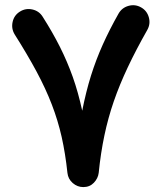

<svg xmlns="http://www.w3.org/2000/svg" viewBox="-20 -670 635 754"><path d="M58 -624.3Q35.3 -610.2 29.5 -583.7Q23.8 -557.3 37.8 -534.5Q87.6 -455.8 123.5 -389Q159.3 -322.3 183.4 -259.7Q207.5 -197.1 222.2 -132Q236.8 -66.8 244.8 9Q247.4 33 265.7 48.9Q284.1 64.8 307.3 64.7Q332.5 64.6 348.7 47.6Q364.9 30.6 367.6 9Q375.5 -69.5 390 -138.1Q404.4 -206.8 426.9 -272.1Q449.5 -337.4 481.8 -405.8Q514 -474.1 558.3 -552.2Q571.7 -575.7 564.5 -601.8Q557.3 -627.9 534.2 -640.9Q510.7 -654.2 484.8 -647Q458.9 -639.8 445.6 -616.7Q410.3 -554.3 383.7 -495.1Q357.1 -435.9 337.3 -372.9Q317.6 -309.9 302.9 -235.2Q287.2 -307.4 265.7 -368Q244.1 -428.6 215.3 -485.9Q186.5 -543.2 147.7 -604.1Q133.7 -626.8 107.2 -632.8Q80.7 -638.7 58 -624.3Z"/></svg>

Font: Mikhak VF
Style: Regular
Weight: 100
Designer: Amin Abedi
Version: Version 3.001